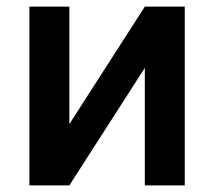

<svg xmlns="http://www.w3.org/2000/svg" viewBox="-20 -560 648 580"><path d="M417.5 -540H538.1V0H417.5V-355L189.5 0H68.8V-540H189.5V-185.1Z"/></svg>

Font: Vela Sans Bd
Style: Bold
Weight: 700
Designer: Principal design: Mikhail Sharanda - project Manrope.
Design modification: Ravid Balaliev
Foundry: Mikhail Sharanda
Version: Version 1.001